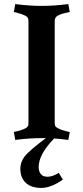

<svg xmlns="http://www.w3.org/2000/svg" viewBox="-20 -679 409 944"><path d="M170 143Q170 162 180 176Q190 190 214 190Q238 190 269 171L289 204Q231 245 182.5 245Q134 245 107 220Q80 195 80 151Q80 107 118 72Q154 38 206 0H185Q124 0 55 9L48 -30Q110 -43 118 -60Q120 -65 120 -78V-572Q120 -585 117.5 -590.5Q115 -596 106 -601Q89 -610 58 -618L48 -620L55 -659Q124 -650 185.5 -650Q247 -650 316 -659L323 -620Q259 -608 252 -590Q249 -585 249 -572V-78Q249 -65 251.5 -59.5Q254 -54 264 -49Q280 -40 312 -32L323 -30L316 9Q271 3 246 2Q170 80 170 143Z"/></svg>

Font: Buenard
Style: Bold
Weight: 700
Foundry: FontFuror
Version: Version 1.002 2011